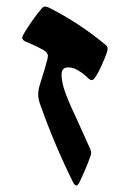

<svg xmlns="http://www.w3.org/2000/svg" viewBox="-20 -547 398 589"><path d="M100.6 -281.7Q109.4 -309.1 118.2 -338.9Q127 -368.7 127 -375.5Q127 -385.7 111.6 -394.5Q96.2 -403.3 68.8 -415L59.6 -418.9Q53.7 -421.9 51 -424.3Q48.3 -426.8 48.3 -431.6Q48.3 -435.1 52.7 -442.9Q63 -460.9 79.1 -483.6Q95.2 -506.3 106 -518.6Q110.4 -523.9 112.8 -525.4Q115.2 -526.9 118.2 -526.9Q122.6 -526.9 130.4 -523.4Q223.6 -476.6 304.7 -408.7Q308.1 -405.8 309.1 -402.8Q310.1 -399.9 310.1 -395.5Q310.1 -393.6 308.1 -386.7Q303.7 -373.5 293.2 -349.6Q282.7 -325.7 273.9 -312.5Q270 -306.6 267.3 -304Q264.6 -301.3 261.7 -301.3Q256.3 -301.3 250.5 -307.1Q237.3 -320.3 220.9 -330.3Q204.6 -340.3 189.9 -340.3Q179.2 -340.3 174.1 -335Q168.9 -329.6 168.9 -318.4Q168.9 -292.5 181.9 -258.5Q194.8 -224.6 221.2 -168.9Q226.6 -156.7 236.8 -134.5Q247.1 -112.3 253.9 -96.2Q254.9 -94.2 257.3 -88.4Q259.8 -82.5 259.8 -79.6Q259.8 -72.8 256.3 -64.9Q250.5 -47.9 240.7 -25.1Q231 -2.4 223.1 13.2Q221.2 17.1 219 19.5Q216.8 22 214.8 22Q209.5 22 204.6 13.2Q147.5 -102.1 104.5 -223.1Q97.2 -241.7 97.2 -258.3Q97.2 -269.5 100.6 -281.7Z"/></svg>

Font: David Libre Medium
Style: Regular
Weight: 500
Version: Version 1.000